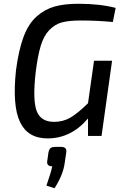

<svg xmlns="http://www.w3.org/2000/svg" viewBox="-20 -723 664 1021"><path d="M595 -681 580 -606Q496 -614 409 -614Q347 -614 309.5 -604Q272 -594 242.5 -563.5Q213 -533 197 -480.5Q181 -428 170 -341Q153 -193 174.5 -134Q196 -75 268 -75Q316 -75 355 -98Q394 -121 448 -174L480 -400H576L520 0H448V-93Q358 13 233 13Q128 13 86.5 -74Q45 -161 65 -349Q79 -457 105.5 -527.5Q132 -598 175.5 -636Q219 -674 271 -688.5Q323 -703 397 -703Q510 -703 595 -681ZM278 58H304Q338 58 332 89L324 144Q316 206 270 278L227 264Q251 195 258 161Q244 162 236.5 155Q229 148 231 135L238 86Q242 69 250 63.5Q258 58 278 58Z"/></svg>

Font: Exo 2.0 Medium
Style: Italic
Weight: 500
Italic angle: -8°
Designer: Natanael Gama
Version: Version 1.001;PS 001.001;hotconv 1.0.70;makeotf.lib2.5.58329